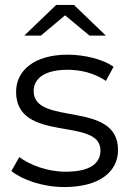

<svg xmlns="http://www.w3.org/2000/svg" viewBox="-20 -751 528 776"><path d="M145 -607 243 -689 342 -607H408L279 -731H207L78 -607ZM240 5C378 5 457 -54 457 -145C457 -348 116 -239 116 -383C116 -432 158 -469 253 -469C306 -469 361 -456 408 -424L439 -481C396 -512 321 -530 253 -530C119 -530 45 -466 45 -380C45 -170 386 -281 386 -143C386 -91 345 -57 245 -57C172 -57 101 -84 58 -116L26 -60C70 -24 153 5 240 5Z"/></svg>

Font: Montserrat Z
Style: Regular
Weight: 400
Designer: Julieta Ulanovsky
Foundry: Julieta Ulanovsky
Version: Version 8.000